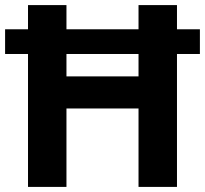

<svg xmlns="http://www.w3.org/2000/svg" viewBox="-20 -734 805 754"><path d="M90 0V-522H0V-619H90V-714H241V-619H524V-714H675V-619H765V-522H675V0H524V-308H241V0ZM241 -434H524V-522H241Z"/></svg>

Font: Noto Sans Medefaidrin
Style: Bold
Weight: 700
Designer: Dalton Maag Ltd
Foundry: Dalton Maag Ltd
Version: Version 1.002; ttfautohint (v1.8.4.7-5d5b)